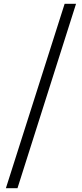

<svg xmlns="http://www.w3.org/2000/svg" viewBox="-20 -812 432 1010"><path d="M11 178H72L380 -792H320Z"/></svg>

Font: Noto Sans JP DemiLight
Style: Regular
Weight: 350
Designer: Ryoko NISHIZUKA 西塚涼子 (kana, bopomofo & ideographs); Paul D. Hunt (Latin, Greek & Cyrillic); Sandoll Communications 산돌커뮤니
Foundry: Adobe
Version: Version 2.004;hotconv 1.0.118;makeotfexe 2.5.65603